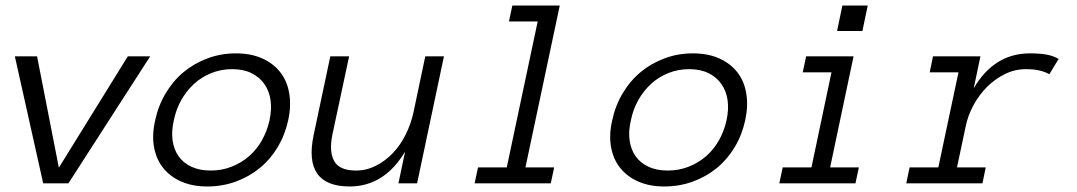

<svg xmlns="http://www.w3.org/2000/svg" viewBox="-20 -657 3861 688"><path d="M518.1 -455.1 225.1 0H134.8L33.2 -455.1H112.8L190.9 -56.2L438 -455.1Z M1012.7 -226.1Q1001 -172.9 974.9 -129.4Q948.7 -85.9 910.9 -54.9Q873 -23.9 825 -6.3Q776.9 11.2 722.7 11.2Q669.9 11.2 629.9 -6.3Q589.8 -23.9 564.9 -54.9Q540 -85.9 532 -129.4Q523.9 -172.9 536.1 -226.1Q546.9 -277.8 573.5 -322.5Q600.1 -367.2 637.9 -398.7Q675.8 -430.2 723.9 -448Q772 -465.8 824.7 -465.8Q878.9 -465.8 918.9 -448Q959 -430.2 983.9 -398.7Q1008.8 -367.2 1016.4 -322.5Q1023.9 -277.8 1012.7 -226.1ZM945.8 -226.1Q954.1 -265.1 949.5 -298.1Q944.8 -331.1 927.2 -356Q909.7 -380.9 880.9 -395Q852.1 -409.2 812 -409.2Q772 -409.2 736.8 -395Q701.7 -380.9 674.8 -356Q647.9 -331.1 629.4 -298.1Q610.8 -265.1 603 -226.1Q593.8 -187 598.4 -154.1Q603 -121.1 619.9 -97.2Q636.7 -73.2 665.8 -59.6Q694.8 -45.9 734.9 -45.9Q774.9 -45.9 809.8 -59.6Q844.7 -73.2 872.3 -97.2Q899.9 -121.1 918.5 -154.1Q937 -187 945.8 -226.1Z M1163.6 -455.1H1231L1170.9 -173.8Q1158.7 -112.8 1177.7 -79.3Q1196.8 -45.9 1255.9 -45.9Q1293 -45.9 1326.9 -63Q1360.8 -80.1 1387.9 -108.6Q1415 -137.2 1433.3 -174.1Q1451.7 -210.9 1460.9 -251L1503.9 -455.1H1570.8L1474.6 0H1407.7L1431.6 -113.8Q1356.9 11.2 1232.9 11.2Q1064.9 11.2 1104 -173.8Z M1953.6 0H1680.7L1692.9 -57.1H1795.9L1906.7 -580.1H1803.7L1815.9 -637.2H1985.8L1862.8 -57.1H1965.8Z M2650.4 -226.1Q2638.7 -172.9 2612.5 -129.4Q2586.4 -85.9 2548.6 -54.9Q2510.7 -23.9 2462.6 -6.3Q2414.6 11.2 2360.4 11.2Q2307.6 11.2 2267.6 -6.3Q2227.5 -23.9 2202.6 -54.9Q2177.7 -85.9 2169.7 -129.4Q2161.6 -172.9 2173.8 -226.1Q2184.6 -277.8 2211.2 -322.5Q2237.8 -367.2 2275.6 -398.7Q2313.5 -430.2 2361.6 -448Q2409.7 -465.8 2462.4 -465.8Q2516.6 -465.8 2556.6 -448Q2596.7 -430.2 2621.6 -398.7Q2646.5 -367.2 2654.1 -322.5Q2661.6 -277.8 2650.4 -226.1ZM2583.5 -226.1Q2591.8 -265.1 2587.2 -298.1Q2582.5 -331.1 2564.9 -356Q2547.4 -380.9 2518.6 -395Q2489.7 -409.2 2449.7 -409.2Q2409.7 -409.2 2374.5 -395Q2339.4 -380.9 2312.5 -356Q2285.6 -331.1 2267.1 -298.1Q2248.5 -265.1 2240.7 -226.1Q2231.4 -187 2236.1 -154.1Q2240.7 -121.1 2257.6 -97.2Q2274.4 -73.2 2303.5 -59.6Q2332.5 -45.9 2372.6 -45.9Q2412.6 -45.9 2447.5 -59.6Q2482.4 -73.2 2510 -97.2Q2537.6 -121.1 2556.2 -154.1Q2574.7 -187 2583.5 -226.1Z M3070.3 -545.9H2979.5L2998.5 -637.2H3089.4ZM3045.4 0H2772.5L2784.7 -57.1H2887.7L2959.5 -397.9H2856.4L2868.7 -455.1H3038.6L2954.6 -57.1H3057.6Z M3740.2 -391.1Q3707.5 -409.2 3657.2 -409.2Q3616.2 -409.2 3580.8 -391.6Q3545.4 -374 3516.8 -345.5Q3488.3 -316.9 3468.3 -280Q3448.2 -243.2 3440.4 -204.1L3409.2 -57.1H3512.2L3500.5 0H3227.5L3239.3 -57.1H3342.3L3414.6 -397.9H3311.5L3323.2 -455.1H3493.2L3469.2 -340.8Q3542.5 -465.8 3670.4 -465.8Q3705.6 -465.8 3730 -461.4Q3754.4 -457 3773.4 -445.8Z"/></svg>

Font: Anonymous Pro
Style: Italic
Weight: 400
Italic angle: -12°
Monospace: yes
Designer: Mark Simonson
Version: Version 1.003